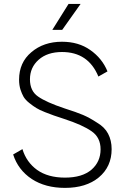

<svg xmlns="http://www.w3.org/2000/svg" viewBox="-20 -917 614 948"><path d="M238.3 -769.5Q250 -769.5 287.1 -769.5Q309.6 -801.8 377.9 -897.5Q363.3 -897.5 318.4 -897.5Q297.9 -865.2 238.3 -769.5ZM300.8 10.7Q204.1 10.7 136.7 -33.2Q69.3 -78.1 44.9 -154.3Q60.5 -163.1 90.8 -180.7Q110.4 -116.2 163.1 -78.1Q216.8 -40 300.8 -40Q385.7 -40 431.6 -79.1Q476.6 -118.2 476.6 -179.7Q476.6 -238.3 432.6 -268.6Q388.7 -299.8 295.9 -330.1Q261.7 -340.8 246.1 -346.7Q231.4 -351.6 202.1 -363.3Q172.9 -375 159.2 -383.8Q144.5 -392.6 125 -408.2Q106.4 -422.9 96.7 -438.5Q87.9 -454.1 81.1 -474.6Q74.2 -497.1 74.2 -523.4Q74.2 -608.4 134.8 -659.2Q195.3 -710.9 286.1 -710.9Q368.2 -710.9 425.8 -669.9Q484.4 -628.9 510.7 -564.5Q496.1 -555.7 465.8 -539.1Q416 -660.2 286.1 -660.2Q213.9 -660.2 170.9 -622.1Q127.9 -584 127.9 -525.4Q127.9 -467.8 168 -440.4Q208 -412.1 298.8 -381.8Q357.4 -363.3 389.6 -349.6Q421.9 -335.9 459 -311.5Q497.1 -289.1 513.7 -256.8Q531.2 -223.6 531.2 -180.7Q531.2 -93.8 467.8 -41Q405.3 10.7 300.8 10.7Z"/></svg>

Font: LeFont
Style: ExtraLight
Weight: 200
Designer: Leryon MEDIA
Version: Version 1.0